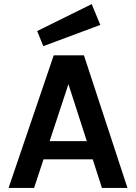

<svg xmlns="http://www.w3.org/2000/svg" viewBox="-20 -920 666 940"><path d="M147 0H22L243 -649H391L604 0H479L434 -140H193ZM162 -768 429 -900 471 -798 192 -694ZM405 -229 315 -508 223 -229Z"/></svg>

Font: Karla Neue
Style: Bold
Weight: 700
Designer: Jonathan Pinhorn
Foundry: PYRS Fontlab Ltd. / Made with FontLab
Version: Version 1.000;PS 001.001;hotconv 1.0.56